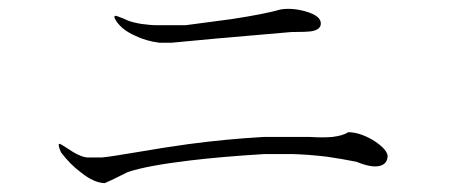

<svg xmlns="http://www.w3.org/2000/svg" viewBox="-20 -578 1040 438"><path d="M403.3 -520.5H339.8Q322.3 -520.5 302.7 -523.4Q284.2 -526.4 271.5 -531.2L260.7 -536.1Q246.1 -542 243.2 -542Q237.3 -541 247.1 -527.3Q260.7 -508.8 287.1 -497.1Q312.5 -484.4 343.8 -480.5H371.1L474.6 -490.2L644.5 -504.9H645.5Q678.7 -504.9 691.4 -506.8Q711.9 -510.7 711.9 -524.4Q711.9 -542 677.7 -551.8Q647.5 -560.5 621.1 -556.6Q584 -545.9 506.8 -534.2Q457 -527.3 403.3 -520.5ZM212.9 -218.8H183.6Q172.9 -217.8 157.2 -225.6Q148.4 -229.5 132.8 -240.2Q118.2 -250 115.2 -250Q111.3 -249 119.1 -230.5Q140.6 -202.1 166 -183.6Q194.3 -161.1 218.8 -160.2Q232.4 -166 250 -174.8Q259.8 -179.7 271.5 -185.5Q315.4 -200.2 413.1 -211.9Q486.3 -220.7 584 -226.6H645.5Q682.6 -225.6 724.6 -220.7Q758.8 -215.8 793 -209Q826.2 -195.3 844.7 -199.2Q864.3 -203.1 864.3 -223.6Q860.4 -240.2 830.1 -258.8Q799.8 -276.4 774.4 -276.4Q762.7 -268.6 738.3 -265.6Q716.8 -263.7 686.5 -265.6H582Q495.1 -260.7 408.2 -249Q358.4 -242.2 284.2 -229.5Q253.9 -224.6 242.2 -222.7Q222.7 -219.7 212.9 -218.8Z"/></svg>

Font: BatangChe
Style: Regular
Weight: 400
Monospace: yes
Version: Version 2.21